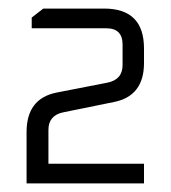

<svg xmlns="http://www.w3.org/2000/svg" viewBox="-20 -710 398 448"><path d="M42 -282V-402Q42 -480 112 -494L230 -517Q266 -524 266 -558V-606Q266 -644 228 -644H54V-669L81 -690H223Q316 -690 316 -597V-563Q316 -486 246 -472L128 -448Q93 -441 93 -407V-328H316V-282Z"/></svg>

Font: Oxanium Light
Style: Regular
Weight: 300
Designer: Severin Meyer
Version: Version 1.000